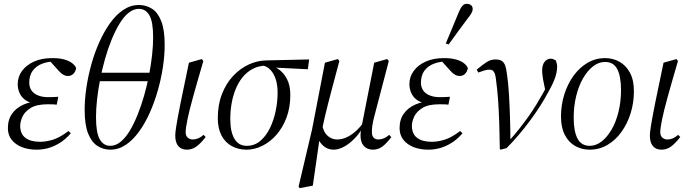

<svg xmlns="http://www.w3.org/2000/svg" viewBox="-20 -766 3589 998"><path d="M170 12Q128 12 94.5 -1Q61 -14 41 -39Q21 -64 21 -100Q21 -145 43.5 -176Q66 -207 105 -223.5Q144 -240 191 -240L179 -228Q140 -228 116.5 -243Q93 -258 82.5 -281Q72 -304 72 -328Q72 -367 94.5 -397.5Q117 -428 157 -446Q197 -464 251 -464Q290 -464 315.5 -456.5Q341 -449 356 -437Q371 -425 376 -412Q372 -392 360.5 -381.5Q349 -371 333 -371Q321 -371 310 -377Q299 -383 287 -396L240 -448L286 -456L307 -443Q297 -445 288.5 -446Q280 -447 271 -447Q231 -447 199.5 -435Q168 -423 150 -398.5Q132 -374 132 -336Q132 -314 143 -297Q154 -280 176.5 -270.5Q199 -261 231 -261Q244 -261 257 -261.5Q270 -262 283 -263L275 -222Q267 -223 257 -223.5Q247 -224 228 -224Q170 -224 139 -204.5Q108 -185 96.5 -159Q85 -133 85 -113Q85 -70 112 -49.5Q139 -29 188 -29Q220 -29 255.5 -40Q291 -51 336 -85L348 -73Q322 -43 293 -24.5Q264 -6 233.5 3Q203 12 170 12Z M553 12Q517 12 486.5 -7.5Q456 -27 438 -72Q420 -117 420 -195Q420 -249 429 -310Q438 -371 455 -432Q472 -493 497 -548.5Q522 -604 553 -647Q584 -690 621.5 -715Q659 -740 702 -740Q739 -740 769.5 -721Q800 -702 818 -656.5Q836 -611 836 -533Q836 -479 827 -418.5Q818 -358 800.5 -296.5Q783 -235 758.5 -180Q734 -125 702.5 -81.5Q671 -38 633.5 -13Q596 12 553 12ZM553 -8Q581 -8 606.5 -28.5Q632 -49 654 -85.5Q676 -122 695 -169Q714 -216 729 -268.5Q744 -321 754.5 -375Q765 -429 770.5 -479.5Q776 -530 776 -571Q776 -653 756.5 -686.5Q737 -720 702 -720Q674 -720 648.5 -699.5Q623 -679 601 -642.5Q579 -606 560 -559.5Q541 -513 526 -460Q511 -407 500.5 -353Q490 -299 484.5 -249Q479 -199 479 -157Q479 -76 498.5 -42Q518 -8 553 -8ZM453 -344 467 -388H796L782 -344Z M952 12Q922 12 906.5 -7Q891 -26 891 -61Q891 -69 892 -78.5Q893 -88 895.5 -105.5Q898 -123 903.5 -152.5Q909 -182 918 -228L962 -440L1029 -459L1037 -449L1004 -335Q992 -293 982.5 -258.5Q973 -224 966 -196Q959 -168 954.5 -145.5Q950 -123 947.5 -106.5Q945 -90 945 -79Q945 -60 956 -50.5Q967 -41 982 -41Q996 -41 1009.5 -46.5Q1023 -52 1038 -65L1049 -54Q1023 -20 1000.5 -4Q978 12 952 12Z M1262 12Q1219 12 1185 -6.5Q1151 -25 1131.5 -61.5Q1112 -98 1112 -152Q1112 -221 1133.5 -276.5Q1155 -332 1191.5 -371Q1228 -410 1272.5 -430.5Q1317 -451 1363 -452L1587 -457L1580 -406L1401 -415L1368 -425Q1326 -425 1294.5 -408.5Q1263 -392 1240.5 -364Q1218 -336 1204 -300.5Q1190 -265 1183.5 -226Q1177 -187 1177 -148Q1177 -80 1199 -44Q1221 -8 1262 -8Q1303 -8 1333 -33.5Q1363 -59 1383 -100Q1403 -141 1413 -189.5Q1423 -238 1423 -284Q1423 -325 1413 -355Q1403 -385 1385.5 -403Q1368 -421 1345 -426L1364 -431Q1397 -427 1425.5 -408Q1454 -389 1471.5 -355.5Q1489 -322 1489 -272Q1489 -208 1469.5 -155.5Q1450 -103 1417 -65.5Q1384 -28 1343.5 -8Q1303 12 1262 12Z M1538 212 1532 204 1602 -93 1669 -440 1736 -459 1744 -449Q1725 -377 1710.5 -323.5Q1696 -270 1686 -230Q1676 -190 1668.5 -158.5Q1661 -127 1655 -97L1646 -79L1606 199ZM1714 12Q1691 12 1671.5 0Q1652 -12 1639 -34.5Q1626 -57 1622 -88L1654 -118Q1662 -78 1683.5 -59.5Q1705 -41 1733 -41Q1756 -41 1780 -51.5Q1804 -62 1828 -83Q1852 -104 1874 -136L1884 -124H1877Q1854 -78 1825 -48Q1796 -18 1767.5 -3Q1739 12 1714 12ZM1919 12Q1889 12 1871.5 -7Q1854 -26 1854 -61Q1854 -69 1855 -79.5Q1856 -90 1860 -110L1861 -115L1925 -440L1992 -459L2001 -449L1924 -155Q1921 -142 1918.5 -131Q1916 -120 1915 -110.5Q1914 -101 1913.5 -93Q1913 -85 1913 -79Q1913 -60 1922 -50.5Q1931 -41 1946 -41Q1960 -41 1974 -46.5Q1988 -52 2003 -65L2014 -53Q1988 -19 1966.5 -3.5Q1945 12 1919 12Z M2206 12Q2164 12 2130.5 -1Q2097 -14 2077 -39Q2057 -64 2057 -100Q2057 -145 2079.5 -176Q2102 -207 2141 -223.5Q2180 -240 2227 -240L2215 -228Q2176 -228 2152.5 -243Q2129 -258 2118.5 -281Q2108 -304 2108 -328Q2108 -367 2130.5 -397.5Q2153 -428 2193 -446Q2233 -464 2287 -464Q2326 -464 2351.5 -456.5Q2377 -449 2392 -437Q2407 -425 2412 -412Q2408 -392 2396.5 -381.5Q2385 -371 2369 -371Q2357 -371 2346 -377Q2335 -383 2323 -396L2276 -448L2322 -456L2343 -443Q2333 -445 2324.5 -446Q2316 -447 2307 -447Q2267 -447 2235.5 -435Q2204 -423 2186 -398.5Q2168 -374 2168 -336Q2168 -314 2179 -297Q2190 -280 2212.5 -270.5Q2235 -261 2267 -261Q2280 -261 2293 -261.5Q2306 -262 2319 -263L2311 -222Q2303 -223 2293 -223.5Q2283 -224 2264 -224Q2206 -224 2175 -204.5Q2144 -185 2132.5 -159Q2121 -133 2121 -113Q2121 -70 2148 -49.5Q2175 -29 2224 -29Q2256 -29 2291.5 -40Q2327 -51 2372 -85L2384 -73Q2358 -43 2329 -24.5Q2300 -6 2269.5 3Q2239 12 2206 12ZM2297 -540Q2314 -581 2331 -621Q2348 -661 2364 -701Q2369 -713 2374.5 -723Q2380 -733 2387.5 -739.5Q2395 -746 2405 -746Q2420 -746 2428.5 -739Q2437 -732 2437 -719Q2437 -709 2429.5 -696Q2422 -683 2411 -670Q2386 -636 2361 -602.5Q2336 -569 2312 -535Z M2578 8Q2577 -64 2575 -127Q2573 -190 2569 -246.5Q2565 -303 2558 -353Q2556 -372 2552 -383Q2548 -394 2541.5 -399Q2535 -404 2524 -404Q2511 -404 2498.5 -400Q2486 -396 2466 -389L2458 -404Q2485 -427 2507.5 -442Q2530 -457 2555 -457Q2576 -457 2588 -449.5Q2600 -442 2606 -425Q2612 -408 2615 -381Q2622 -336 2625.5 -276.5Q2629 -217 2631 -153.5Q2633 -90 2633 -32L2627 -35Q2655 -66 2679.5 -97Q2704 -128 2726 -159Q2748 -190 2767 -221Q2786 -252 2804 -284Q2811 -298 2815.5 -306Q2820 -314 2824 -324L2818 -278L2803 -352Q2802 -362 2800 -374Q2798 -386 2798 -399Q2798 -429 2811 -445Q2824 -461 2843 -461Q2851 -461 2858 -457.5Q2865 -454 2869 -452Q2871 -448 2873.5 -438Q2876 -428 2876 -420Q2876 -396 2867 -367Q2858 -338 2832 -291Q2813 -255 2788.5 -216.5Q2764 -178 2735.5 -139.5Q2707 -101 2676 -64.5Q2645 -28 2613 4L2582 12Z M3045 12Q3004 12 2970 -7Q2936 -26 2916 -64.5Q2896 -103 2896 -160Q2896 -220 2913 -274.5Q2930 -329 2961 -372Q2992 -415 3034 -439.5Q3076 -464 3125 -464Q3166 -464 3200 -445Q3234 -426 3254.5 -388Q3275 -350 3275 -292Q3275 -232 3258 -177.5Q3241 -123 3210 -80Q3179 -37 3137 -12.5Q3095 12 3045 12ZM3045 -8Q3078 -8 3107 -30.5Q3136 -53 3159 -92.5Q3182 -132 3195 -185Q3208 -238 3208 -298Q3208 -369 3188.5 -406.5Q3169 -444 3125 -444Q3092 -444 3063 -421.5Q3034 -399 3011 -359.5Q2988 -320 2975 -267Q2962 -214 2962 -154Q2962 -83 2982 -45.5Q3002 -8 3045 -8Z M3419 12Q3389 12 3373.5 -7Q3358 -26 3358 -61Q3358 -69 3359 -78.5Q3360 -88 3362.5 -105.5Q3365 -123 3370.5 -152.5Q3376 -182 3385 -228L3429 -440L3496 -459L3504 -449L3471 -335Q3459 -293 3449.5 -258.5Q3440 -224 3433 -196Q3426 -168 3421.5 -145.5Q3417 -123 3414.5 -106.5Q3412 -90 3412 -79Q3412 -60 3423 -50.5Q3434 -41 3449 -41Q3463 -41 3476.5 -46.5Q3490 -52 3505 -65L3516 -54Q3490 -20 3467.5 -4Q3445 12 3419 12Z"/></svg>

Font: Source Serif 4 60pt
Style: Italic
Weight: 400
Italic angle: -12°
Version: Version 4.004;hotconv 1.0.116;makeotfexe 2.5.65601